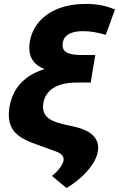

<svg xmlns="http://www.w3.org/2000/svg" viewBox="-20 -757 601 969"><path d="M560.5 -709 513.7 -581.1Q449.7 -600.1 401.9 -599.6Q370.6 -600.1 348.1 -593.5Q325.7 -586.9 312.7 -574Q299.8 -561 296.9 -542Q291 -509.8 313 -494.9Q335 -480 383.8 -479.5H460.9L445.3 -386.7H366.2Q276.9 -386.7 221.4 -403.1Q166 -419.4 143.8 -454.8Q121.6 -490.2 130.4 -545.9Q140.6 -605 178.2 -647.9Q215.8 -690.9 276.1 -714.1Q336.4 -737.3 413.6 -737.3Q453.1 -737.3 488.5 -730.7Q523.9 -724.1 560.5 -709ZM377.4 -430.2H452.1L438 -340.3H366.2Q293.5 -340.3 250.2 -313.5Q207 -286.6 198.7 -236.3Q191.9 -194.3 214.6 -169.4Q237.3 -144.5 297.9 -130.4L354.5 -117.7Q426.3 -101.1 454.1 -68.6Q481.9 -36.1 473.6 7.8Q468.3 40 445.8 73.5Q423.3 106.9 389.4 137.7Q355.5 168.5 315.4 191.9L242.2 130.9Q267.1 111.3 282.7 89.8Q298.3 68.4 300.8 53.2Q303.2 38.1 292.7 25.9Q282.2 13.7 260.3 6.8L156.2 -31.2Q75.7 -58.6 45.9 -101.3Q16.1 -144 27.8 -217.3Q45.9 -323.2 133.8 -377Q221.7 -430.7 377.4 -430.2Z"/></svg>

Font: Inter Tight ExtraBold
Style: Italic
Weight: 800
Italic angle: -9.39999°
Designer: Rasmus Andersson
Foundry: rsms
Version: Version 3.004